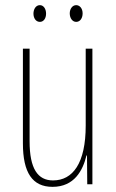

<svg xmlns="http://www.w3.org/2000/svg" viewBox="-20 -716 450 746"><path d="M110 -663C110 -646 119 -631 135 -631C149 -631 159 -644 159 -663C159 -682 149 -696 135 -696C119 -696 110 -680 110 -663ZM251 -664C251 -646 261 -631 276 -631C291 -631 301 -645 301 -664C301 -683 290 -696 276 -696C261 -696 251 -681 251 -664ZM339 -527H313V-228C313 -82 263 -15 186 -15C127 -15 95 -60 95 -167V-527H69V-159C69 -45 106 10 184 10C269 10 302 -54 316 -112H318L319 0H339Z"/></svg>

Font: Noto Sans Bengali ExtraCondensed Thin
Style: Regular
Weight: 100
Width: 2
Designer: Joana Ranito - Universal Thirst; Jelle Bosma - Monotype Design Team
Foundry: Universal Thirst ehf.
Version: Version 3.000